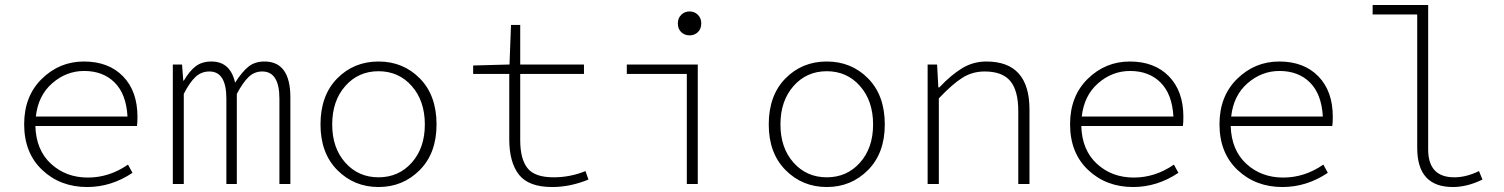

<svg xmlns="http://www.w3.org/2000/svg" viewBox="-20 -739 6040 771"><path d="M330 12Q222 12 149.5 -56.5Q77 -125 77 -240Q77 -353 148 -422.5Q219 -492 317 -492Q416 -492 474 -432.5Q532 -373 532 -270Q532 -245 530 -233H122Q125 -136 185 -81Q245 -26 333 -26Q419 -26 494 -78L512 -45Q427 12 330 12ZM318 -454Q246 -454 189.5 -404.5Q133 -355 124 -271H492Q487 -361 440.5 -407.5Q394 -454 318 -454Z M674 0V-480H711L716 -415H718Q741 -454 766 -473Q791 -492 829 -492Q905 -492 924 -407Q953 -452 978.5 -472Q1004 -492 1042 -492Q1146 -492 1146 -348V0H1102V-343Q1102 -452 1033 -452Q1002 -452 979 -430.5Q956 -409 931 -362V0H889V-343Q889 -452 821 -452Q789 -452 765.5 -430.5Q742 -409 718 -362V0Z M1267 -239Q1267 -356 1334 -424Q1401 -492 1500 -492Q1599 -492 1666 -424Q1733 -356 1733 -239Q1733 -124 1665.5 -56Q1598 12 1500 12Q1402 12 1334.5 -56Q1267 -124 1267 -239ZM1686 -239Q1686 -334 1633.5 -393.5Q1581 -453 1500 -453Q1419 -453 1366.5 -393.5Q1314 -334 1314 -239Q1314 -145 1366.5 -86Q1419 -27 1500 -27Q1581 -27 1633.5 -86Q1686 -145 1686 -239Z M2197 12Q2103 12 2064 -37.5Q2025 -87 2025 -180V-442H1880V-476L2026 -480L2032 -639H2069V-480H2325V-442H2069V-176Q2069 -101 2098 -64Q2127 -27 2203 -27Q2270 -27 2331 -52L2343 -18Q2270 12 2197 12Z M2738 0V-442H2497V-480H2782V0ZM2702 -645Q2702 -666 2715.5 -679.5Q2729 -693 2749 -693Q2769 -693 2782.5 -679.5Q2796 -666 2796 -645Q2796 -623 2782.5 -610Q2769 -597 2749 -597Q2729 -597 2715.5 -610Q2702 -623 2702 -645Z M3067 -239Q3067 -356 3134 -424Q3201 -492 3300 -492Q3399 -492 3466 -424Q3533 -356 3533 -239Q3533 -124 3465.5 -56Q3398 12 3300 12Q3202 12 3134.5 -56Q3067 -124 3067 -239ZM3486 -239Q3486 -334 3433.5 -393.5Q3381 -453 3300 -453Q3219 -453 3166.5 -393.5Q3114 -334 3114 -239Q3114 -145 3166.5 -86Q3219 -27 3300 -27Q3381 -27 3433.5 -86Q3486 -145 3486 -239Z M3705 0V-480H3743L3748 -388H3752Q3799 -438 3843.5 -465Q3888 -492 3941 -492Q4114 -492 4114 -299V0H4069V-293Q4069 -375 4037 -413.5Q4005 -452 3934 -452Q3885 -452 3845 -427Q3805 -402 3750 -344V0Z M4530 12Q4422 12 4349.5 -56.5Q4277 -125 4277 -240Q4277 -353 4348 -422.5Q4419 -492 4517 -492Q4616 -492 4674 -432.5Q4732 -373 4732 -270Q4732 -245 4730 -233H4322Q4325 -136 4385 -81Q4445 -26 4533 -26Q4619 -26 4694 -78L4712 -45Q4627 12 4530 12ZM4518 -454Q4446 -454 4389.5 -404.5Q4333 -355 4324 -271H4692Q4687 -361 4640.5 -407.5Q4594 -454 4518 -454Z M5130 12Q5022 12 4949.5 -56.5Q4877 -125 4877 -240Q4877 -353 4948 -422.5Q5019 -492 5117 -492Q5216 -492 5274 -432.5Q5332 -373 5332 -270Q5332 -245 5330 -233H4922Q4925 -136 4985 -81Q5045 -26 5133 -26Q5219 -26 5294 -78L5312 -45Q5227 12 5130 12ZM5118 -454Q5046 -454 4989.5 -404.5Q4933 -355 4924 -271H5292Q5287 -361 5240.5 -407.5Q5194 -454 5118 -454Z M5814 12Q5671 12 5671 -145V-681H5492V-719H5715V-139Q5715 -27 5820 -27Q5868 -27 5919 -52L5933 -18Q5872 12 5814 12Z"/></svg>

Font: TypoPRO Source Code Pro
Style: Regular
Weight: 300
Monospace: yes
Designer: Paul D. Hunt, Teo Tuominen
Foundry: Adobe Systems Incorporated
Version: Version 2.010;PS 1.0;hotconv 1.0.84;makeotf.lib2.5.63406